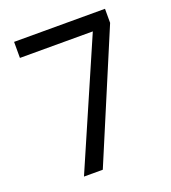

<svg xmlns="http://www.w3.org/2000/svg" viewBox="-131 -812 813 911"><g transform="rotate(-20 275.5 -357.0)"><path d="M412 -633H44V-714H503V-643L232 0H137Z"/></g></svg>

Font: lbangla25
Style: Book
Weight: 400
Designer: Jelle Bosma - Monotype Design Team
Foundry: Monotype Imaging Inc.
Version: Version 2.003